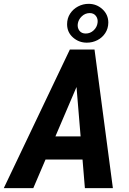

<svg xmlns="http://www.w3.org/2000/svg" viewBox="-62 -965 662 985"><path d="M355.5 -577.1 108.9 0H-42.5L296.4 -710.9H391.6ZM373.5 0 324.7 -588.9 332.5 -710.9H422.9L517.1 0ZM423.8 -265.1 402.8 -146.5H90.3L111.3 -265.1ZM282.2 -840.8Q282.2 -871.1 297.6 -894.8Q313 -918.5 338.4 -931.9Q363.8 -945.3 392.6 -945.3Q433.6 -945.3 463.6 -917.7Q493.7 -890.1 493.7 -848.6Q493.2 -818.4 478 -795.2Q462.9 -772 437.7 -759Q412.6 -746.1 383.3 -746.1Q342.8 -746.1 312.5 -772.7Q282.2 -799.3 282.2 -840.8ZM336.9 -841.8Q334.5 -821.8 345.5 -807.4Q356.4 -793 377.9 -793Q400.9 -793 418.2 -809.1Q435.5 -825.2 438.5 -847.7Q441.4 -868.2 430.2 -883.1Q418.9 -897.9 398.4 -897.9Q375 -897.9 357.4 -881.1Q339.8 -864.3 336.9 -841.8Z"/></svg>

Font: Roboto Condensed
Style: Bold Italic
Weight: 700
Italic angle: -12°
Designer: Christian Robertson
Foundry: Google
Version: Version 3.0